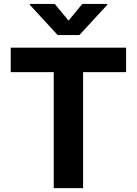

<svg xmlns="http://www.w3.org/2000/svg" viewBox="-20 -974 708 994"><path d="M35.5 -600.5V-727.3H632.8V-600.5H410.2V0H258.2V-600.5ZM263.5 -953.8 334.9 -867.2 406.2 -953.8H535.2V-948.9L391 -792.6H278.4L134.6 -948.9V-953.8Z"/></svg>

Font: Cannonade
Style: Bold
Weight: 700
Designer: Rasmus Andersson
Foundry: rsms
Version: Version 3.012;git-f93a4a705